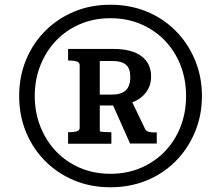

<svg xmlns="http://www.w3.org/2000/svg" viewBox="-20 -761 919 812"><path d="M447 -26Q517 -26 575.5 -51Q634 -76 677 -120.5Q720 -165 743.5 -225Q767 -285 767 -355Q767 -425 743.5 -485Q720 -545 677 -589.5Q634 -634 575.5 -659Q517 -684 447 -684Q377 -684 318.5 -659Q260 -634 217.5 -589.5Q175 -545 151 -485Q127 -425 127 -355Q127 -285 151 -225Q175 -165 217.5 -120.5Q260 -76 318.5 -51Q377 -26 447 -26ZM447 31Q364 31 294 2Q224 -27 171.5 -79.5Q119 -132 90 -202.5Q61 -273 61 -355Q61 -437 90 -507.5Q119 -578 171.5 -630.5Q224 -683 294 -712Q364 -741 447 -741Q530 -741 600.5 -712Q671 -683 723 -630.5Q775 -578 804.5 -507.5Q834 -437 834 -355Q834 -273 804.5 -202.5Q775 -132 723 -79.5Q671 -27 600.5 2Q530 31 447 31ZM268 -153V-202H274Q292 -202 304.5 -205.5Q317 -209 317 -221V-485Q317 -497 304.5 -501Q292 -505 274 -505H268V-554H460Q537 -554 578 -523.5Q619 -493 619 -437Q619 -409 607.5 -386.5Q596 -364 575.5 -348Q555 -332 525 -323.5Q495 -315 458 -315H402V-207Q402 -205 408.5 -204Q415 -203 424.5 -202.5Q434 -202 443 -202H451V-153ZM456 -503H402V-361H454Q493 -361 512 -379Q531 -397 531 -435Q531 -472 512.5 -487.5Q494 -503 456 -503ZM449 -336 527 -354 593 -217Q598 -207 607.5 -204Q617 -201 630 -201H643V-154H530Z"/></svg>

Font: Roboto Serif Medium
Style: Regular
Weight: 500
Designer: Greg Gazdowicz
Foundry: Commercial Type
Version: Version 1.008